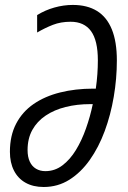

<svg xmlns="http://www.w3.org/2000/svg" viewBox="-20 -745 517 775"><path d="M156.2 9.8Q113.8 9.8 83.3 -7.3Q52.7 -24.4 36.4 -56.4Q20 -88.4 20 -132.3Q20 -197.8 45.2 -245.8Q70.3 -293.9 115.7 -325.2Q161.1 -356.4 222.7 -371.8Q284.2 -387.2 356.4 -387.2H366.7Q371.1 -417.5 373 -445.8Q375 -474.1 375 -501.5Q375 -581.5 347.4 -619.4Q319.8 -657.2 265.1 -657.2Q225.6 -657.2 193.6 -644.8Q161.6 -632.3 129.9 -613.8V-684.1Q162.1 -704.1 199.5 -714.6Q236.8 -725.1 273.9 -725.1Q332 -725.1 371.6 -700.7Q411.1 -676.3 431.4 -626.5Q451.7 -576.7 451.7 -501Q451.7 -427.7 439.2 -354.5Q426.8 -281.2 402.6 -215.8Q378.4 -150.4 342.5 -99.6Q306.6 -48.8 260 -19.5Q213.4 9.8 156.2 9.8ZM163.1 -54.2Q201.2 -54.2 231.9 -77.4Q262.7 -100.6 286.4 -139.4Q310.1 -178.2 327.1 -226.6Q344.2 -274.9 354.5 -324.7H344.2Q291 -324.7 245.1 -313.2Q199.2 -301.8 164.6 -278.6Q129.9 -255.4 110.6 -220.7Q91.3 -186 91.3 -139.2Q91.3 -111.8 100.1 -92.8Q108.9 -73.7 125.2 -64Q141.6 -54.2 163.1 -54.2Z"/></svg>

Font: Open Sans Condensed
Style: Italic
Weight: 400
Width: 3
Italic angle: -12°
Designer: Monotype Design Team
Foundry: Monotype Imaging Inc.
Version: Version 3.000